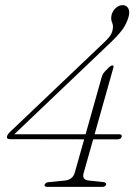

<svg xmlns="http://www.w3.org/2000/svg" viewBox="-20 -727 532 747"><path d="M376 -428Q378.5 -436.5 382.2 -441.8Q386 -447 390 -451L405.5 -466.5Q412.5 -472.5 417.5 -472.5Q423.5 -472.5 421 -463.5L348 -204.5H444.5Q455.5 -204.5 453.5 -195.5Q451 -185 437.5 -185H342.5L305.5 -54Q297.5 -27 326.5 -24.5L382 -18.5Q395.5 -17 393 -8.5Q390 0 378 0H164Q151.5 0 153.5 -8.5Q157 -17.5 170.5 -18.5L232 -24.5Q262 -27.5 270.5 -54L307.5 -185L20 -185.5Q3.5 -185.5 7.5 -197.5Q10 -205.5 22.5 -217L384 -561Q396 -572 404.8 -582.8Q413.5 -593.5 417 -606Q422.5 -626 416.2 -639.2Q410 -652.5 414.5 -670.5Q419 -685.5 430.8 -696.2Q442.5 -707 457.5 -707Q472 -707 479 -694.5Q486 -682 480 -660.5Q471.5 -631.5 453.5 -608.2Q435.5 -585 404 -555.5L35.5 -204.5H313Z"/></svg>

Font: Fraunces 72pt S050 Thin
Style: Italic
Weight: 100
Italic angle: -16°
Version: Version 1.000; ttfautohint (v1.8.3)